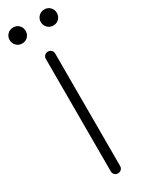

<svg xmlns="http://www.w3.org/2000/svg" viewBox="-278 -1030 814 1067"><g transform="rotate(-30 129.5 -497.0)"><path d="M130 0Q117 0 108.5 -8.5Q100 -17 100 -30V-751Q100 -764 108.5 -772.5Q117 -781 130 -781Q143 -781 151.5 -772.5Q160 -764 160 -751V-30Q160 -17 151.5 -8.5Q143 0 130 0ZM30 -891Q8 -891 -7 -906Q-22 -921 -22 -943Q-22 -964 -7 -979Q8 -994 30 -994Q52 -994 66.5 -979Q81 -964 81 -943Q81 -921 66.5 -906Q52 -891 30 -891ZM230 -891Q208 -891 193 -906Q178 -921 178 -943Q178 -964 193 -979Q208 -994 230 -994Q252 -994 266.5 -979Q281 -964 281 -943Q281 -921 266.5 -906Q252 -891 230 -891Z"/></g></svg>

Font: ComfortaaLight
Style: Regular
Weight: 300
Designer: Johan Aakerlund
Foundry: Johan Aakerlund
Version: Version 3.104; ttfautohint (v1.8.1.43-b0c9)